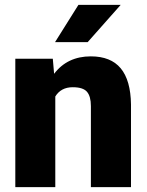

<svg xmlns="http://www.w3.org/2000/svg" viewBox="-20 -770 604 790"><path d="M197.3 -528.3 202.6 -466.3Q257.3 -538.1 353.5 -538.1Q436 -538.1 476.8 -488.8Q517.6 -439.5 519 -340.3V0H354V-333.5Q354 -373.5 337.9 -392.3Q321.8 -411.1 279.3 -411.1Q231 -411.1 207.5 -373V0H43V-528.3ZM302.7 -750H476.6L340.8 -596.7H206.5Z"/></svg>

Font: Sadagaat-English
Style: Regular
Weight: 900
Designer: Ahmed alsheikh
Foundry: Ahmed alsheikh Design
Version: Version 2.137;January 17, 2018;FontCreator 11.0.0.2408 64-bi